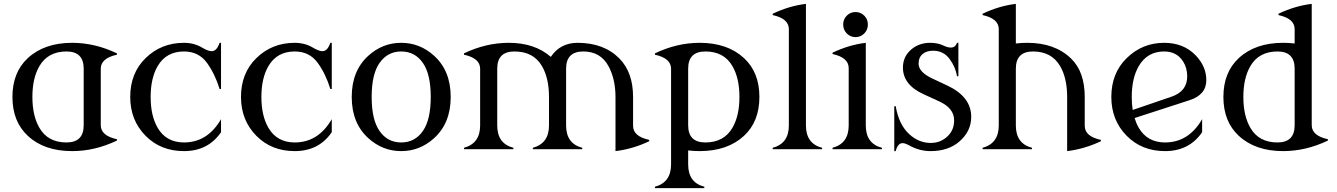

<svg xmlns="http://www.w3.org/2000/svg" viewBox="-20 -767 6871 987"><path d="M321.8 -34.7Q410.2 -34.7 410.2 -123V-414.1Q410.2 -502.4 321.8 -502.4Q226.6 -502.4 182.6 -427.2Q146.5 -365.2 146.5 -268.6Q146.5 -171.9 182.6 -109.9Q226.1 -34.7 321.8 -34.7ZM351.1 9.8Q206.5 9.8 123 -68.8Q43.9 -142.1 43.9 -268.6Q43.9 -395 123 -468.3Q208 -546.9 351.1 -546.9Q467.8 -546.9 581.1 -492.7V-485.8Q498 -467.8 498 -413.6V-123.5Q498 -69.3 581.1 -51.3V-44.4Q467.8 9.8 351.1 9.8Z M925.8 9.8Q806.2 9.8 728.5 -68.8Q649.4 -148.9 649.4 -268.6Q649.4 -391.1 728.5 -468.3Q809.1 -546.9 925.8 -546.9Q977.5 -546.9 1018.6 -522.5Q1049.3 -503.9 1068.4 -503.9Q1094.2 -503.9 1108.9 -546.9H1116.2V-309.6H1108.9Q1085 -387.2 1043.9 -443.8Q1001.5 -502.4 925.8 -502.4Q834.5 -502.4 790.5 -427.2Q754.4 -365.2 754.4 -268.6Q754.4 -171.9 790.5 -109.9Q834.5 -34.7 925.8 -34.7Q1046.9 -34.7 1116.2 -154.3V-87.4Q1049.8 9.8 925.8 9.8Z M1495.1 9.8Q1375.5 9.8 1297.9 -68.8Q1218.8 -148.9 1218.8 -268.6Q1218.8 -391.1 1297.9 -468.3Q1378.4 -546.9 1495.1 -546.9Q1546.9 -546.9 1587.9 -522.5Q1618.7 -503.9 1637.7 -503.9Q1663.6 -503.9 1678.2 -546.9H1685.5V-309.6H1678.2Q1654.3 -387.2 1613.3 -443.8Q1570.8 -502.4 1495.1 -502.4Q1403.8 -502.4 1359.9 -427.2Q1323.7 -365.2 1323.7 -268.6Q1323.7 -171.9 1359.9 -109.9Q1403.8 -34.7 1495.1 -34.7Q1616.2 -34.7 1685.5 -154.3V-87.4Q1619.1 9.8 1495.1 9.8Z M1873.5 -56.6Q1788.1 -133.8 1788.1 -268.6Q1788.1 -403.3 1873.5 -480.5Q1946.8 -546.9 2042.5 -546.9Q2138.2 -546.9 2211.4 -480.5Q2296.9 -403.3 2296.9 -268.6Q2296.9 -133.8 2211.4 -56.6Q2138.2 9.8 2042.5 9.8Q1946.8 9.8 1873.5 -56.6ZM2154.3 -94.2Q2194.3 -152.3 2194.3 -268.6Q2194.3 -384.8 2154.3 -442.9Q2113.3 -502.4 2042.5 -502.4Q1972.2 -502.4 1930.7 -442.9Q1890.6 -385.3 1890.6 -268.6Q1890.6 -151.9 1930.7 -94.2Q1971.7 -34.7 2042.5 -34.7Q2113.3 -34.7 2154.3 -94.2Z M2365.2 0V-7.3Q2448.2 -29.8 2448.2 -122.1V-413.6Q2448.2 -467.8 2365.2 -485.8V-492.7Q2478.5 -546.9 2595.2 -546.9Q2729 -546.9 2811.5 -474.6Q2859.9 -546.9 2949.2 -546.9Q3085 -546.9 3164.6 -465.8Q3234.4 -394.5 3234.4 -268.6V-120.1Q3234.4 -65.9 3317.4 -47.9V-41Q3233.4 -1 3144 9.8V-268.6Q3144 -360.8 3107.9 -427.2Q3066.9 -502.4 2978.5 -502.4Q2890.1 -502.4 2890.1 -414.1V-122.1Q2890.1 -28.8 2973.1 -7.3V0H2719.2V-7.3Q2802.2 -29.8 2802.2 -122.1V-268.6Q2802.2 -365.2 2766.1 -427.2Q2722.2 -502.4 2624.5 -502.4Q2536.1 -502.4 2536.1 -414.1V-122.1Q2536.1 -28.8 2619.1 -7.3V0Z M3606 -34.7Q3701.2 -34.7 3745.1 -109.9Q3781.2 -171.9 3781.2 -268.6Q3781.2 -365.2 3745.1 -427.2Q3701.7 -502.4 3606 -502.4Q3517.6 -502.4 3517.6 -414.1V-123Q3517.6 -34.7 3606 -34.7ZM3346.7 200.2V192.9Q3429.7 170.9 3429.7 78.1V-413.6Q3429.7 -467.8 3346.7 -485.8V-492.7Q3460 -546.9 3576.7 -546.9Q3719.7 -546.9 3804.7 -468.3Q3883.8 -395 3883.8 -268.6Q3883.8 -142.1 3804.7 -68.8Q3719.7 9.8 3576.7 9.8Q3546.9 9.8 3517.6 6.3V78.1Q3517.6 171.4 3600.6 192.9V200.2Z M3952.1 0V-7.3Q4035.2 -29.3 4035.2 -122.1V-617.2Q4035.2 -671.4 3952.1 -689.5V-696.3Q4036.6 -736.8 4123 -747.1V-122.1Q4123 -28.8 4206.1 -7.3V0Z M4333 -686.5Q4351.6 -705.1 4377.9 -705.1Q4404.3 -705.1 4422.9 -686.5Q4441.4 -668 4441.4 -640.9Q4441.4 -613.8 4422.9 -595Q4404.3 -576.2 4377.9 -576.2Q4351.6 -576.2 4333 -595Q4314.5 -613.8 4314.5 -640.9Q4314.5 -668 4333 -686.5ZM4259.8 0V-7.3Q4342.8 -29.3 4342.8 -122.1V-417Q4342.8 -471.2 4259.8 -489.3V-496.1Q4344.2 -536.6 4430.7 -546.9V-122.1Q4430.7 -28.8 4513.7 -7.3V0Z M4763.7 9.8Q4706.5 9.8 4654.8 -19Q4632.8 -31.2 4620.1 -31.2Q4594.7 -31.2 4584.5 9.8H4577.1V-221.2H4584.5Q4600.6 -125.5 4655.3 -76.2Q4704.1 -32.2 4764.6 -32.2Q4816.9 -32.2 4853.5 -68.8Q4884.8 -100.1 4884.8 -148.4Q4884.8 -210.4 4809.6 -245.1L4726.6 -283.2Q4621.6 -331.5 4621.6 -419.9Q4621.6 -478.5 4668.5 -516.1Q4707.5 -546.9 4761.7 -546.9Q4801.8 -546.9 4831.5 -532.2Q4851.6 -522.5 4867.7 -522.5Q4891.6 -522.5 4899.4 -546.9H4906.7V-375H4899.4Q4893.1 -420.4 4861.8 -463.4Q4830.6 -506.3 4776.4 -506.3Q4744.6 -506.3 4724.6 -490.7Q4702.1 -473.1 4702.1 -439.9Q4702.1 -396.5 4772.9 -363.3L4848.1 -328.1Q4972.7 -270 4972.7 -166.5Q4972.7 -91.3 4910.2 -38.1Q4853.5 9.8 4763.7 9.8Z M5031.2 0V-7.3Q5114.3 -29.8 5114.3 -122.1V-617.2Q5114.3 -671.4 5031.2 -689.5V-696.3Q5115.7 -736.8 5202.1 -747.1V-543.5Q5231.4 -546.9 5261.2 -546.9Q5402.8 -546.9 5486.3 -465.8Q5556.2 -397.9 5556.2 -268.6V-120.1Q5556.2 -65.9 5639.2 -47.9V-41Q5555.2 -1 5465.8 9.8V-268.6Q5465.8 -365.2 5429.7 -427.2Q5385.7 -502.4 5290.5 -502.4Q5202.1 -502.4 5202.1 -414.1V-122.1Q5202.1 -28.8 5285.2 -7.3V0Z M5802.7 -201.7Q5802.7 -201.7 6002.4 -270Q6083 -297.4 6083 -374.5Q6083 -418.5 6061.5 -451.7Q6028.8 -502.4 5964.4 -502.4Q5877.9 -502.4 5834 -427.2Q5797.9 -365.2 5797.9 -268.6Q5797.9 -232.4 5802.7 -201.7ZM5969.2 9.8Q5849.6 9.8 5772 -68.8Q5692.9 -148.9 5692.9 -268.6Q5692.9 -391.1 5772 -468.3Q5852.5 -546.9 5964.4 -546.9Q6064 -546.9 6126 -482.9Q6181.2 -425.8 6181.2 -355Q6181.2 -279.8 6095.2 -252L5812.5 -160.2Q5820.8 -132.8 5834 -109.9Q5877.9 -34.7 5969.2 -34.7Q6090.3 -34.7 6159.7 -154.3V-87.4Q6093.3 9.8 5969.2 9.8Z M6576.2 9.8Q6433.1 9.8 6348.1 -68.8Q6269 -142.1 6269 -268.6Q6269 -395 6348.1 -468.3Q6433.1 -546.9 6576.2 -546.9Q6606 -546.9 6635.3 -543.5V-617.2Q6635.3 -671.4 6552.2 -689.5V-696.3Q6636.7 -736.8 6723.1 -747.1V-123.5Q6723.1 -69.3 6806.2 -51.3V-44.4Q6692.9 9.8 6576.2 9.8ZM6546.9 -34.7Q6635.3 -34.7 6635.3 -123V-414.1Q6635.3 -502.4 6546.9 -502.4Q6451.7 -502.4 6407.7 -427.2Q6371.6 -365.2 6371.6 -268.6Q6371.6 -171.9 6407.7 -109.9Q6451.2 -34.7 6546.9 -34.7Z"/></svg>

Font: Modern Antiqua
Style: Book
Weight: 400
Designer: Wojciech Kalinowski "wmk69" (wmk69@o2.pl)
Foundry: Wojciech Kalinowski "wmk69" (wmk69@o2.pl)
Version: Version 3.1.0; 2021-05-28